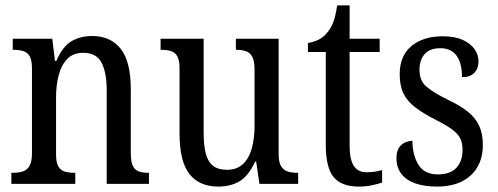

<svg xmlns="http://www.w3.org/2000/svg" viewBox="-20 -679 1838 709"><path d="M22 0V-41H30Q49 -41 64.5 -46Q80 -51 89 -66.5Q98 -82 98 -113V-427Q98 -457 89.5 -471.5Q81 -486 65.5 -490.5Q50 -495 32 -495H27V-536H173L183 -454H188Q211 -507 243.5 -526.5Q276 -546 321 -546Q388 -546 425.5 -499Q463 -452 463 -349V-113Q463 -82 470.5 -66.5Q478 -51 492.5 -46Q507 -41 526 -41H530V0H374V-346Q374 -411 355 -447.5Q336 -484 288 -484Q250 -484 228 -461Q206 -438 196.5 -400.5Q187 -363 187 -321V-108Q187 -79 195.5 -64.5Q204 -50 219 -45.5Q234 -41 253 -41H258V0Z M786 10Q716 10 679.5 -36.5Q643 -83 643 -186V-427Q643 -457 634.5 -471.5Q626 -486 611 -490.5Q596 -495 576 -495H573V-536H732V-189Q732 -144 739.5 -113.5Q747 -83 766 -67.5Q785 -52 818 -52Q854 -52 876.5 -72.5Q899 -93 909.5 -130Q920 -167 920 -215V-422Q920 -454 911.5 -469.5Q903 -485 888 -490Q873 -495 854 -495H851V-536H1009V-109Q1009 -79 1018.5 -64.5Q1028 -50 1043 -45.5Q1058 -41 1077 -41H1081V0H938L926 -82H922Q897 -28 863.5 -9Q830 10 786 10Z M1304 10Q1242 10 1212.5 -24.5Q1183 -59 1183 -145V-487H1117V-520Q1139 -524 1156.5 -532.5Q1174 -541 1187 -557Q1201 -573 1210 -595.5Q1219 -618 1225 -659H1271V-536H1382V-487H1271V-143Q1271 -90 1286.5 -66.5Q1302 -43 1332 -43Q1350 -43 1363.5 -45Q1377 -47 1391 -51V-5Q1378 0 1354.5 5Q1331 10 1304 10Z M1594 10Q1548 10 1514.5 -1.5Q1481 -13 1462.5 -36.5Q1444 -60 1444 -95Q1444 -119 1453 -133Q1462 -147 1476 -153Q1490 -159 1503 -159Q1503 -107 1525 -71Q1547 -35 1597 -35Q1643 -35 1665.5 -59.5Q1688 -84 1688 -126Q1688 -151 1679.5 -168Q1671 -185 1649.5 -201Q1628 -217 1590 -236Q1543 -260 1513.5 -282.5Q1484 -305 1470 -333.5Q1456 -362 1456 -405Q1456 -473 1499.5 -509Q1543 -545 1614 -545Q1659 -545 1688 -532Q1717 -519 1732 -498Q1747 -477 1747 -452Q1747 -426 1731.5 -410Q1716 -394 1686 -394Q1686 -447 1665.5 -474Q1645 -501 1606 -501Q1567 -501 1548 -479Q1529 -457 1529 -422Q1529 -382 1553 -360.5Q1577 -339 1633 -311Q1678 -290 1706.5 -267.5Q1735 -245 1749 -215.5Q1763 -186 1763 -144Q1763 -72 1718 -31Q1673 10 1594 10Z"/></svg>

Font: Noto Serif Khmer Condensed
Style: Regular
Weight: 400
Width: 3
Designer: Danh Hong and the Monotype Design Team
Foundry: Monotype Imaging Inc.
Version: Version 2.004